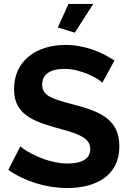

<svg xmlns="http://www.w3.org/2000/svg" viewBox="-20 -942 653 970"><path d="M358 -777 451 -922H326L272 -803ZM497 -524 558 -636C496 -678 409 -715 310 -715C166 -715 51 -637 51 -492C51 -383 117 -338 252 -300C363 -269 436 -252 436 -189C436 -142 397 -116 322 -116C214 -116 107 -179 83 -203L22 -84C104 -26 214 8 320 8C459 8 583 -50 583 -203C583 -333 495 -377 355 -413C248 -441 193 -456 193 -514C193 -565 231 -594 306 -594C391 -594 479 -544 497 -524Z"/></svg>

Font: FIGSv2-sans-serif
Style: Bold
Weight: 700
Designer: Matt McInerney, Pablo Impallari, Rodrigo Fuenzalida,Mirko Velimirovic
Foundry: Matt McInerney, Pablo Impallari, Rodrigo Fuenzalida
Version: Version 4.021;hotconv 1.0.109;makeotfexe 2.5.65596